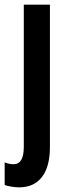

<svg xmlns="http://www.w3.org/2000/svg" viewBox="-42 -563 294 823"><path d="M40 240Q25 240 6.5 237Q-12 234 -22 230V133Q-2 141 16 141Q60 141 60 67V-543H172V68Q172 151 138 195.5Q104 240 40 240Z"/></svg>

Font: Noto Sans Thai ExtCond SemBd
Style: Regular
Weight: 600
Width: 2
Designer: Monotype Design Team
Foundry: Monotype Imaging Inc.
Version: Version 2.002; ttfautohint (v1.8.4.7-5d5b)